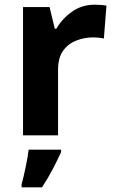

<svg xmlns="http://www.w3.org/2000/svg" viewBox="-20 -576 494 817"><path d="M383 -556Q394 -556 409 -555Q424 -554 433 -552L422 -412Q415 -414 401.5 -415.5Q388 -417 378 -417Q340 -417 305 -403.5Q270 -390 248.5 -360Q227 -330 227 -278V0H78V-546H191L213 -454H220Q244 -496 286 -526Q328 -556 383 -556ZM240 71Q225 104 205 142.5Q185 181 159 221H72V208Q80 179 89 136Q98 93 102 61H240Z"/></svg>

Font: Noto Sans Ol Chiki
Style: Bold
Weight: 700
Designer: Monotype Design Team, Lewis McGuffie
Foundry: Monotype Imaging Inc.
Version: Version 2.003; ttfautohint (v1.8.4.7-5d5b)